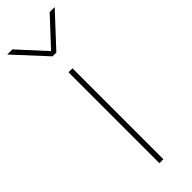

<svg xmlns="http://www.w3.org/2000/svg" viewBox="-309 -755 770 770"><g transform="rotate(-45 76.5 -370.0)"><path d="M65.4 0V-515.6H87.9V0ZM-28.8 -739.7 76.2 -625 182.6 -739.7H210.9V-739.3L86.9 -606H65.4L-57.6 -739.3V-739.7Z"/></g></svg>

Font: Inter Display Thin
Style: Regular
Weight: 100
Designer: Rasmus Andersson
Foundry: rsms
Version: Version 4.000;git-a52131595